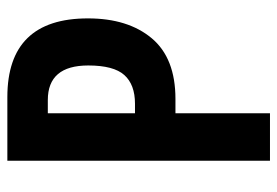

<svg xmlns="http://www.w3.org/2000/svg" viewBox="-136 -618 754 522"><g transform="rotate(-90 241.0 -357.0)"><path d="M65 -714V0H194V-257H233Q344 -257 398 -321.5Q452 -386 452 -495Q452 -714 238 -714ZM324 -494Q324 -425 298 -396Q272 -367 220 -367H194V-604H230Q324 -604 324 -494Z"/></g></svg>

Font: Noto Sans UI Condensed
Style: Bold
Weight: 700
Width: 3
Designer: Monotype Design Team
Foundry: Monotype Imaging Inc.
Version: 1.001